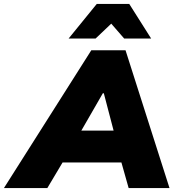

<svg xmlns="http://www.w3.org/2000/svg" viewBox="-94 -962 893 982"><path d="M-74 0 373 -705H548L773 0H564L527 -131H226L148 0ZM432 -485 322 -294H487L437 -485ZM257 -765 401 -942H567L679 -765H541L475 -841L395 -765Z"/></svg>

Font: Mulish ExtraBlack
Style: Italic
Weight: 1000
Italic angle: -9°
Designer: Vernon Adams
Foundry: Vernon Adams
Version: Version 3.603; ttfautohint (v1.8.3)